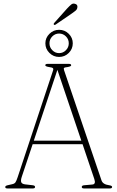

<svg xmlns="http://www.w3.org/2000/svg" viewBox="-20 -1059 658 1079"><path d="M177 -8.5Q177 0 165 0H21.5Q9.5 0 9.5 -8Q9.5 -15 23 -18L49 -24Q61.5 -26.5 67 -34.5Q72.5 -42.5 79.5 -64L277.5 -661Q281.5 -672 277.2 -676Q273 -680 257 -682Q234.5 -685.5 234.5 -692Q234.5 -700 247 -700H368Q380 -700 380 -692Q380 -685.5 358.5 -682Q343.5 -680.5 340.2 -677.5Q337 -674.5 340 -664.5L550.5 -45Q558 -22.5 593.5 -18Q610 -15.5 610 -8.5Q610 0 597.5 0H451.5Q439.5 0 439.5 -8.5Q439.5 -17 453.5 -18L499 -22Q520 -23.5 510 -53L444 -248.5H163.5L102 -64.5Q95.5 -44 99.5 -34.8Q103.5 -25.5 120 -23L163.5 -18Q177 -16.5 177 -8.5ZM170 -268.5H437L302.5 -666.5ZM356.5 -1010.5Q370.5 -1025.5 379.8 -1033.2Q389 -1041 400 -1038Q418.5 -1034 414.5 -1015.5Q413 -1006 404.5 -998.8Q396 -991.5 384 -983.5L292 -920.5Q287 -917 283 -920.5Q279.5 -924.5 285.5 -931ZM312 -739Q280.5 -739 257.8 -761.5Q235 -784 235 -815.5Q235 -846.5 257.8 -869Q280.5 -891.5 312 -891.5Q344 -891.5 366.5 -869Q389 -846.5 389 -815.5Q389 -784 366.5 -761.5Q344 -739 312 -739ZM312 -870.5Q290 -870.5 274 -854.5Q258 -838.5 258 -815.5Q258 -793 274 -776.8Q290 -760.5 312 -760.5Q334.5 -760.5 350.5 -776.8Q366.5 -793 366.5 -815.5Q366.5 -838.5 350.5 -854.5Q334.5 -870.5 312 -870.5Z"/></svg>

Font: Fraunces 72pt Soft Thin
Style: Regular
Weight: 100
Version: Version 1.000;[b76b70a41]